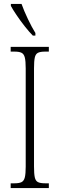

<svg xmlns="http://www.w3.org/2000/svg" viewBox="-20 -951 302 971"><path d="M34 0V-24H54Q77 -24 89 -30Q101 -36 105.5 -54Q110 -72 110 -108V-605Q110 -642 105.5 -660Q101 -678 89 -684Q77 -690 54 -690H34V-714H227V-690H208Q184 -690 172 -684Q160 -678 156 -660Q152 -642 152 -605V-109Q152 -72 156 -54Q160 -36 172 -30Q184 -24 208 -24H227V0ZM146 -771Q128 -789 105.5 -817.5Q83 -846 63.5 -875Q44 -904 35 -921V-931H89Q101 -897 121 -855Q141 -813 159 -784V-771Z"/></svg>

Font: Noto Serif Hebrew ExtraCondensed ExtraLight
Style: Regular
Weight: 200
Width: 2
Designer: Monotype Design Team
Foundry: Monotype Imaging Inc.
Version: Version 2.004; ttfautohint (v1.8.4.7-5d5b)